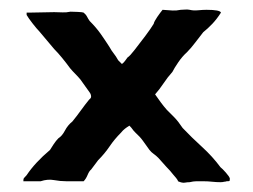

<svg xmlns="http://www.w3.org/2000/svg" viewBox="-20 -367 542 411"><path d="M309 -316Q310 -321 316.5 -330.5Q323 -340 328 -346Q342 -345 349.5 -344.5Q357 -344 367 -346Q372 -346 376.5 -346.5Q381 -347 386 -346Q394 -344 404 -345Q414 -346 422 -346Q451 -346 453 -340Q444 -326 434.5 -316Q425 -306 415 -298Q407 -288 398 -276Q389 -264 380 -255Q370 -246 361.5 -233.5Q353 -221 349 -213Q339 -202 330 -188.5Q321 -175 312 -165Q319 -155 324.5 -147.5Q330 -140 337 -132Q344 -125 352.5 -116.5Q361 -108 371 -93Q390 -73 412.5 -52.5Q435 -32 452 -9Q456 -6 463.5 2.5Q471 11 472 15Q472 20 471 20.5Q470 21 465 21Q463 22 460 22Q457 23 452 23Q443 23 434 22Q425 21 415 21Q407 21 400.5 21Q394 21 386 23Q381 23 375.5 24Q370 25 361 21Q361 19 357 14Q353 9 351 7Q347 2 344 -1.5Q341 -5 336 -10L319 -29Q314 -34 309 -37.5Q304 -41 300 -46Q292 -57 286 -65.5Q280 -74 270 -83Q265 -88 263.5 -90.5Q262 -93 257 -98Q252 -95 247.5 -91.5Q243 -88 239 -83Q225 -69 214.5 -53.5Q204 -38 190 -24L175 -4Q171 -1 167.5 7.5Q164 16 159 21H122Q109 21 95.5 18.5Q82 16 67 21H30Q30 16 31 14.5Q32 13 37 8Q55 -19 87 -46Q90 -51 95 -58.5Q100 -66 105 -71Q113 -76 119 -87.5Q125 -99 135 -107Q144 -118 153 -130.5Q162 -143 171 -154Q175 -157 175 -160Q175 -165 172 -169L152 -197Q147 -203 141 -209Q135 -215 130 -221Q122 -232 113 -243Q104 -254 96 -262L64 -300Q59 -305 50 -316.5Q41 -328 37 -335V-340H43Q54 -340 69.5 -340.5Q85 -341 96 -341Q107 -341 114 -340.5Q121 -340 131 -342Q136 -342 146.5 -341.5Q157 -341 159 -340Q164 -336 166.5 -331Q169 -326 172 -322Q186 -308 195.5 -294.5Q205 -281 214 -267Q219 -258 223.5 -252.5Q228 -247 233 -238L241 -230Q245 -233 247.5 -236.5Q250 -240 253 -244Q258 -247 268 -260Q279 -274 291 -290Q303 -306 309 -316Z"/></svg>

Font: Kirang Haerang
Style: Regular
Weight: 400
Version: Version 1.00